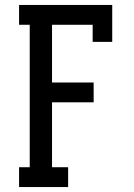

<svg xmlns="http://www.w3.org/2000/svg" viewBox="-20 -755 540 775"><path d="M57 0V-80H100V-655H57V-735H433V-586H354V-655H190V-422H358V-342H190V-80H255V0Z"/></svg>

Font: Iosevka Curly Slab Medium
Style: Regular
Weight: 500
Monospace: yes
Designer: Belleve Invis
Foundry: Belleve Invis
Version: Version 22.1.2; ttfautohint (v1.8.4)